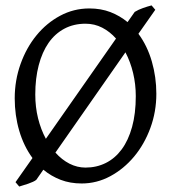

<svg xmlns="http://www.w3.org/2000/svg" viewBox="-20 -661 640 707"><path d="M480 -307.1Q480 -350.6 470.2 -391.8Q460.4 -433.1 441.9 -468.3L184.1 -99.1Q207.5 -72.8 235.8 -58.3Q264.2 -43.9 294.9 -43.9Q335.4 -43.9 369.4 -60.8Q403.3 -77.6 428 -110.8Q452.6 -144 466.3 -193.4Q480 -242.7 480 -307.1ZM109.9 -313Q109.9 -267.1 120.1 -225.6Q130.4 -184.1 148.9 -149.9L407.2 -519Q384.8 -544.4 356.4 -559.1Q328.1 -573.7 294.9 -573.7Q251.5 -573.7 217 -555.4Q182.6 -537.1 158.9 -503.2Q135.3 -469.2 122.6 -420.9Q109.9 -372.6 109.9 -313ZM489.7 -536.6Q522.5 -492.2 539.1 -434.6Q555.7 -377 555.7 -315.9Q555.7 -249.5 533.7 -189.7Q511.7 -129.9 473.9 -84.5Q436 -39.1 386.2 -12.2Q336.4 14.6 280.8 14.6Q238.3 14.6 203.4 1.2Q168.5 -12.2 139.6 -36.1L113.8 1Q109.4 4.9 101.3 8.5Q93.3 12.2 84 15.4Q74.7 18.6 65.7 21.2Q56.6 23.9 50.8 25.9L37.1 9.8L99.6 -79.1Q67.4 -123 50.8 -179.7Q34.2 -236.3 34.2 -298.8Q34.2 -365.2 55.7 -425.3Q77.1 -485.4 114.3 -530.8Q151.4 -576.2 201.4 -603Q251.5 -629.9 309.1 -629.9Q351.6 -629.9 386.5 -616.5Q421.4 -603 449.7 -579.6L476.1 -617.2Q489.7 -625.5 506.3 -631.3Q522.9 -637.2 538.1 -641.1L551.8 -625Z"/></svg>

Font: Gentium Unicode
Style: Regular
Weight: 400
Version: Version 1.009